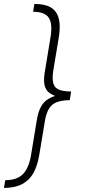

<svg xmlns="http://www.w3.org/2000/svg" viewBox="-24 -792 433 949"><path d="M322.8 -310.1Q279.8 -310.1 252.7 -317.6Q225.6 -325.2 211.7 -340.6Q197.8 -356 194.8 -379.4Q191.9 -402.8 197.3 -435.5L225.6 -607.4Q236.8 -673.8 217.3 -703.9Q197.8 -733.9 139.6 -733.9L146 -772.5Q185.5 -772.5 211.9 -762.5Q238.3 -752.4 252.4 -731.9Q266.6 -711.4 270 -680.4Q273.4 -649.4 266.6 -607.4L239.7 -445.3Q230 -385.3 248.5 -362.5Q267.1 -339.8 327.6 -339.8ZM-4.4 136.7 2 98.6Q60.1 98.6 89.6 68.4Q119.1 38.1 129.9 -28.3L158.2 -199.7Q163.6 -232.4 174.3 -256.1Q185.1 -279.8 204.1 -295.4Q223.1 -311 252.7 -318.6Q282.2 -326.2 325.2 -326.2L320.8 -296.9Q260.3 -296.4 233.6 -273.4Q207 -250.5 197.3 -190.4L170.4 -28.3Q163.6 13.7 150.1 44.9Q136.7 76.2 115.5 96.4Q94.2 116.7 64.7 126.7Q35.2 136.7 -4.4 136.7ZM320.8 -296.9 242.2 -296.4 249 -339.8H327.6Z"/></svg>

Font: Inter Tight ExtraLight
Style: Italic
Weight: 250
Italic angle: -9.39999°
Designer: Rasmus Andersson
Foundry: rsms
Version: Version 3.004